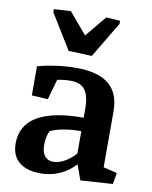

<svg xmlns="http://www.w3.org/2000/svg" viewBox="-90 -882 761 961"><g transform="rotate(10 290.0 -402.0)"><path d="M488.8 -74.2 558.6 -57.6 548.8 0 385.3 10.7 357.4 -66.4Q327.1 -31.7 281.5 -10.5Q235.8 10.7 183.6 10.7Q111.3 10.7 72.8 -21.7Q34.2 -54.2 34.2 -115.7Q34.2 -208.5 113 -254.9Q191.9 -301.3 347.2 -301.3V-346.7Q347.2 -411.1 325 -441.7Q302.7 -472.2 252.9 -472.2Q232.4 -472.2 214.6 -470Q196.8 -467.8 183.6 -464.8L154.3 -361.3L72.3 -366.2V-514.2Q113.8 -525.9 165.8 -533.2Q217.8 -540.5 266.6 -540.5Q379.9 -540.5 434.3 -495.4Q488.8 -450.2 488.8 -358.9ZM347.2 -232.9Q298.3 -232.9 256.1 -225.1Q213.9 -217.3 190.4 -204.6Q184.6 -192.4 180.2 -174.1Q175.8 -155.8 175.8 -134.3Q175.8 -97.2 190.9 -77.4Q206.1 -57.6 234.4 -57.6Q265.1 -57.6 296.1 -76.4Q327.1 -95.2 347.2 -119.6ZM106 -810.5 191.4 -815.4 282.7 -708 371.6 -815.4 442.4 -810.5V-794.9L333.5 -612.8L214.8 -617.7L106 -794.9Z"/></g></svg>

Font: Noticia Text
Style: Bold
Weight: 700
Designer: JM Sole
Foundry: JM Sole
Version: Version 1.003